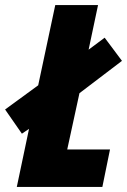

<svg xmlns="http://www.w3.org/2000/svg" viewBox="-49 -734 499 754"><path d="M65 -228 37 -209 -29 -304 101 -399 168 -714H336L299 -539L362 -586L430 -495L263 -368L215 -147H383L353 0H17Z"/></svg>

Font: Noto Sans UI CondBlack
Style: Italic
Weight: 900
Width: 3
Italic angle: -12°
Designer: Monotype Design Team
Foundry: Monotype Imaging Inc.
Version: Version 1.001